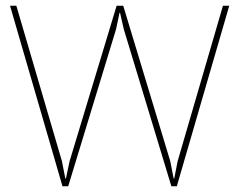

<svg xmlns="http://www.w3.org/2000/svg" viewBox="-20 -650 835 670"><path d="M780 -630 597 0H578L412 -548L399 -605H397L385 -548L218 0H198L15 -630H37L196 -88L208 -27H210L223 -88L387 -630H410L574 -88L586 -27H588L600 -88L758 -630Z"/></svg>

Font: TypoPRO Sinkin Sans
Style: 100 Thin
Weight: 100
Designer: Keith Bates
Foundry: K-Type
Version: Sinkin Sans (version 1.0)  by Keith Bates   •   © 2014   www